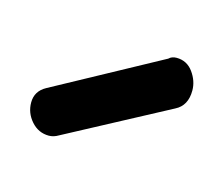

<svg xmlns="http://www.w3.org/2000/svg" viewBox="-36 -744 227 195"><g transform="rotate(15 77.5 -646.0)"><path d="M36 -594Q31 -591 26 -591Q15 -591 7.5 -599.5Q0 -608 0 -619Q0 -631 11 -637L123 -698Q126 -701 131 -701Q142 -701 148.5 -692Q155 -683 155 -673Q155 -657 143 -651Z"/></g></svg>

Font: AkaAcidDosis
Style: Regular
Weight: 400
Designer: Edgar Tolentino, Pablo Impallari, Igino Marini, Aka-Acid
Foundry: Edgar Tolentino, Pablo Impallari, Igino Marini, Cyberella
Version: Version 1.007